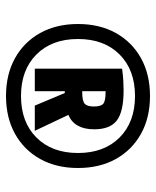

<svg xmlns="http://www.w3.org/2000/svg" viewBox="40 -820 520 640"><g transform="rotate(90 300.0 -500.0)"><path d="M300 -260Q228 -260 174 -290Q120 -320 90 -374Q60 -428 60 -500Q60 -572 90 -626Q120 -680 174 -710Q228 -740 300 -740Q372 -740 426 -710Q480 -680 510 -626Q540 -572 540 -500Q540 -428 510 -374Q480 -320 426 -290Q372 -260 300 -260ZM300 -310Q387 -310 438.5 -361.5Q490 -413 490 -500Q490 -587 438.5 -638.5Q387 -690 300 -690Q213 -690 161.5 -638.5Q110 -587 110 -500Q110 -413 161.5 -361.5Q213 -310 300 -310ZM209 -647Q232 -650 248.5 -651Q265 -652 281 -652Q352 -652 381.5 -629.5Q411 -607 411 -554Q411 -488 363 -468L416 -356H332L290 -456Q287 -456 284 -456V-356H209ZM284 -514Q285 -514 286 -514Q317 -514 326 -522.5Q335 -531 335 -553Q335 -576 326 -584Q317 -592 286 -592Q285 -592 284 -592Z"/></g></svg>

Font: M PLUS Code Latin 60 Medium
Style: Regular
Weight: 500
Width: 7
Monospace: yes
Designer: Coji Morishita
Foundry: UNDERFOREST DESIGN
Version: Version 1.005; ttfautohint (v1.8.3)